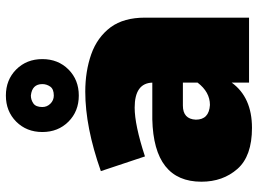

<svg xmlns="http://www.w3.org/2000/svg" viewBox="-132 -735 877 653"><g transform="rotate(-90 306.5 -408.5)"><path d="M198 10Q102 10 58.5 -39.5Q15 -89 15 -162Q15 -324 227 -329H352Q350 -389 267 -389Q208 -389 101 -354L51 -504Q201 -557 321 -557Q390.5 -557 448.2 -536.8Q506 -516.5 540.5 -470.5Q573 -426 573 -354V0H352V-59Q302 10 198 10ZM308 -579Q254.5 -579 219.2 -614.2Q184 -649.5 184 -703Q184 -756.5 219.2 -791.8Q254.5 -827 308 -827Q361.5 -827 396.8 -791.8Q432 -756.5 432 -703Q432 -649.5 396.8 -614.2Q361.5 -579 308 -579ZM276 -133Q320 -133 352 -175V-225H274Q228 -225 226 -181Q226 -136 276 -133ZM308 -664Q330 -664 338.5 -676.2Q347 -688.5 347 -703Q347 -738 308 -742Q293.5 -742 281.2 -733.5Q269 -725 269 -703Q269 -687 280.5 -675.5Q292 -664 308 -664Z"/></g></svg>

Font: Argentum Novus Black
Style: Regular
Weight: 900
Designer: Julieta Ulanovsky (font) & Cristiano Sobral (main changes)
Foundry: Julieta Ulanovsky (font) & Cristiano Sobral (main changes)
Version: Version 3.00;November 27, 2020;FontCreator 13.0.0.2655 64-bi